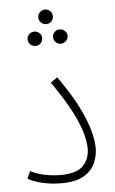

<svg xmlns="http://www.w3.org/2000/svg" viewBox="-53 -770 488 812"><g transform="rotate(-5 191.0 -364.0)"><path d="M33 -27 47 -58Q73 -44 107 -37Q141 -30 173 -30Q242 -30 270 -58.5Q298 -87 298 -132Q298 -157 288.5 -194Q279 -231 251 -286.5Q223 -342 167 -423L196 -443Q251 -365 280 -306.5Q309 -248 320.5 -204.5Q332 -161 332 -131Q332 -99 318.5 -67.5Q305 -36 270.5 -15.5Q236 5 173 5Q135 5 96.5 -3.5Q58 -12 33 -27ZM169 -671Q157 -671 147.5 -680Q138 -689 138 -702Q138 -715 147.5 -724Q157 -733 169 -733Q182 -733 191 -724Q200 -715 200 -702Q200 -689 191 -680Q182 -671 169 -671ZM116 -583Q103 -583 94 -592Q85 -601 85 -614Q85 -626 94 -635Q103 -644 116 -644Q129 -644 138 -635Q147 -626 147 -614Q147 -601 138 -592Q129 -583 116 -583ZM223 -583Q211 -583 202 -592Q193 -601 193 -614Q193 -626 202 -635Q211 -644 223 -644Q236 -644 245.5 -635Q255 -626 255 -614Q255 -601 245.5 -592Q236 -583 223 -583Z"/></g></svg>

Font: Noto Sans Arabic SemCond ExtLt
Style: Regular
Weight: 200
Width: 4
Designer: Monotype Design Team, Nadine Chahine, Nizar Qandah and Khaled Hosny
Foundry: Monotype Imaging Inc.
Version: Version 2.012; ttfautohint (v1.8.4.7-5d5b)